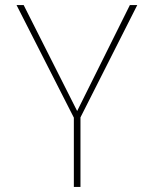

<svg xmlns="http://www.w3.org/2000/svg" viewBox="-20 -734 603 754"><path d="M270 0H296V-273L519 -714H490L283 -298L73 -714H45L270 -272Z"/></svg>

Font: Noto Sans Mono SemiCondensed Thin
Style: Regular
Weight: 100
Width: 4
Designer: Monotype Design Team
Foundry: Monotype Imaging Inc.
Version: Version 2.014